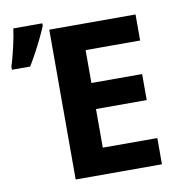

<svg xmlns="http://www.w3.org/2000/svg" viewBox="-83 -825 841 901"><g transform="rotate(-10 337.5 -374.5)"><path d="M616.2 0H205.1V-713.9H616.2V-589.8H356.4V-433.1H598.1V-309.1H356.4V-125H616.2ZM0 -559.1V-574.2Q5.9 -591.8 11.7 -614Q17.6 -636.2 23.2 -660.2Q28.8 -684.1 33.2 -707Q37.6 -730 40 -749H178.2V-737.3Q167.5 -711.4 153.3 -682.1Q139.2 -652.8 122.6 -621.8Q106 -590.8 86.9 -559.1Z"/></g></svg>

Font: Wonky
Style: Regular
Weight: 400
Designer: Monotype Design Team
Foundry: Monotype Imaging Inc.
Version: Version 3.000